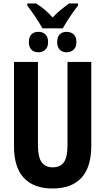

<svg xmlns="http://www.w3.org/2000/svg" viewBox="-20 -1068 602 1098"><path d="M223 -906Q183 -975 136 -1036V-1048H187Q240 -1015 281 -968Q303 -992 326 -1010.5Q349 -1029 374 -1048H426V-1036Q404 -1008 381.5 -974.5Q359 -941 339 -906ZM200 -769Q175 -769 160 -784Q145 -799 145 -827Q145 -857 160 -871.5Q175 -886 200 -886Q224 -886 239.5 -871.5Q255 -857 255 -827Q255 -799 239.5 -784Q224 -769 200 -769ZM361 -769Q336 -769 321.5 -784Q307 -799 307 -827Q307 -857 321.5 -871.5Q336 -886 361 -886Q385 -886 401 -871.5Q417 -857 417 -827Q417 -799 401 -784Q385 -769 361 -769ZM502 -235Q502 -112 445.5 -51Q389 10 280 10Q174 10 117 -50Q60 -110 60 -232V-714H197V-237Q197 -169 218.5 -140Q240 -111 281 -111Q324 -111 345 -139.5Q366 -168 366 -238V-714H502Z"/></svg>

Font: Noto Sans ExtraCondensed
Style: Bold
Weight: 700
Width: 2
Designer: Monotype Design Team
Foundry: Monotype Imaging Inc.
Version: Version 2.013; ttfautohint (v1.8.4.7-5d5b)